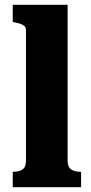

<svg xmlns="http://www.w3.org/2000/svg" viewBox="-20 -778 378 798"><path d="M261 -758V-111Q261 -84 275.5 -74Q290 -64 314 -64H317V0H33V-64H35Q60 -64 74 -74Q88 -84 88 -112V-651Q88 -662 83 -668Q78 -674 67.5 -678Q57 -682 41 -685L33 -687V-758Z"/></svg>

Font: Roboto Serif SemiCondensed
Style: Bold
Weight: 700
Width: 4
Designer: Greg Gazdowicz
Foundry: Commercial Type
Version: Version 1.007